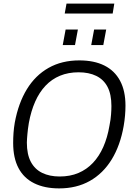

<svg xmlns="http://www.w3.org/2000/svg" viewBox="-20 -1033 740 1065"><path d="M308 12Q227 12 169.5 -16.5Q112 -45 82.5 -101Q53 -157 53 -240Q53 -268 55 -296Q57 -324 62 -353Q82 -461 129 -538Q176 -615 249.5 -656.5Q323 -698 420 -698Q502 -698 559 -669.5Q616 -641 646 -585Q676 -529 676 -447Q676 -420 673.5 -391.5Q671 -363 666 -334Q647 -226 599.5 -148.5Q552 -71 478.5 -29.5Q405 12 308 12ZM311 -54Q369 -54 415 -73.5Q461 -93 495.5 -129.5Q530 -166 553 -218Q576 -270 587 -335Q591 -354 593 -369.5Q595 -385 596 -398Q597 -411 597.5 -422.5Q598 -434 598 -445Q598 -510 576.5 -551Q555 -592 514 -612Q473 -632 416 -632Q359 -632 313 -613Q267 -594 232.5 -557.5Q198 -521 175 -469Q152 -417 140 -351Q137 -333 135 -317.5Q133 -302 132 -289Q131 -276 130 -264.5Q129 -253 129 -242Q129 -177 151 -135.5Q173 -94 214 -74Q255 -54 311 -54ZM328 -783 344 -869H412L396 -783ZM486 -783 502 -869H569L553 -783ZM339 -958 349 -1013H614L605 -958Z"/></svg>

Font: Archivo SemiCondensed Light
Style: Italic
Weight: 300
Width: 4
Italic angle: -10°
Designer: Hector Gatti
Foundry: Omnibus-Type
Version: Version 2.001